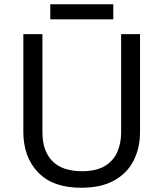

<svg xmlns="http://www.w3.org/2000/svg" viewBox="-20 -875 771 905"><path d="M640 -252Q640 -178 610 -118.5Q580 -59 518.5 -24.5Q457 10 362 10Q229 10 159.5 -62.5Q90 -135 90 -254V-714H180V-251Q180 -164 226.5 -116Q273 -68 367 -68Q432 -68 472.5 -91.5Q513 -115 532 -156.5Q551 -198 551 -252V-714H640ZM514 -855V-784H217V-855Z"/></svg>

Font: Noto Sans Armenian
Style: Regular
Weight: 400
Designer: Monotype Design Team
Foundry: Monotype Imaging Inc.
Version: Version 2.007